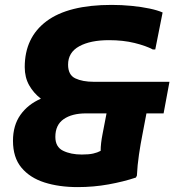

<svg xmlns="http://www.w3.org/2000/svg" viewBox="-20 -752 726 784"><path d="M33 -177Q33 -240 63.5 -283Q94 -326 147 -349Q117 -372 99 -404Q81 -436 81 -478Q81 -599 170 -665.5Q259 -732 436 -732Q477 -732 517.5 -728Q558 -724 591 -717Q624 -710 644 -701L614 -550H604Q576 -565 529.5 -576.5Q483 -588 425 -588Q349 -588 303.5 -563Q258 -538 258 -488Q258 -446 287.5 -432Q317 -418 363 -418H672L648 -289H578L562 -205Q554 -165 547.5 -121Q541 -77 539 -35L535 -27Q484 -10 423 1Q362 12 297 12Q221 12 161.5 -7Q102 -26 67.5 -67.5Q33 -109 33 -177ZM314 -121Q343 -121 360.5 -125Q378 -129 391 -136Q391 -166 399 -206L415 -289H331Q274 -289 240 -265.5Q206 -242 206 -193Q206 -152 237.5 -136.5Q269 -121 314 -121Z"/></svg>

Font: Kufam
Style: Bold Italic
Weight: 700
Italic angle: -11°
Designer: Artur Schmal
Foundry: Original Type
Version: Version 1.301; ttfautohint (v1.8.3)